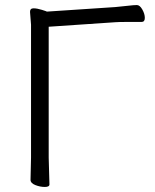

<svg xmlns="http://www.w3.org/2000/svg" viewBox="-20 -732 613 761"><path d="M101 -19 103 -108V-634L99 -685Q99 -699 113 -699Q127 -699 146 -693Q165 -687 166 -686L437 -704Q460 -706 485.5 -709Q511 -712 522.5 -712Q534 -712 544 -694.5Q554 -677 554 -661Q554 -645 541 -645H479Q452 -645 438 -644L173 -626V-107L176 -1Q176 9 157.5 9Q139 9 120 1.5Q101 -6 101 -19Z"/></svg>

Font: LXGW WenKai
Style: Regular
Weight: 400
Designer: LXGW / Fontworks Inc.
Foundry: LXGW / Fontworks Inc.
Version: Version 1.520; June 14, 2025